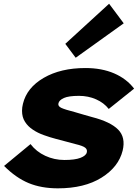

<svg xmlns="http://www.w3.org/2000/svg" viewBox="-20 -1007 749 1038"><path d="M643.1 -192.9Q621.1 -104 528.6 -46.4Q436 11.2 293 11.2Q203.1 11.2 134.5 -17.3Q65.9 -45.9 2 -109.9L145 -228Q176.3 -187 224.9 -164.6Q273.4 -142.1 328.1 -142.1Q385.3 -142.1 415.3 -153.8Q445.3 -165.5 449.2 -183.1Q453.1 -197.8 441.2 -208Q429.2 -218.3 388.2 -228Q383.3 -229 336.9 -241.7Q290.5 -254.4 283.2 -255.9Q265.1 -260.7 250 -265.4Q234.9 -270 217.3 -276.4Q199.7 -282.7 185.8 -289.6Q171.9 -296.4 158 -305.7Q144 -314.9 133.8 -325.2Q123.5 -335.4 115.2 -348.4Q106.9 -361.3 103 -376Q99.1 -390.6 99.1 -408.4Q99.1 -426.3 104 -445.8Q125 -533.2 216.6 -586.2Q308.1 -639.2 441.9 -639.2Q529.8 -639.2 596.9 -610.4Q664.1 -581.5 705.1 -527.8L567.9 -418Q542 -451.2 499.5 -470Q457 -488.8 407.2 -488.8Q351.1 -488.8 325.2 -477.1Q299.3 -465.3 295.9 -448.2Q292 -433.1 311.5 -423.8Q331.1 -414.6 384.8 -400.9Q392.1 -398.4 433.3 -386.7Q474.6 -375 478 -374Q577.1 -348.6 618.7 -306.4Q660.2 -264.2 643.1 -192.9ZM569.8 -986.8 648.9 -880.9 389.2 -694.8 333 -770Z"/></svg>

Font: Sinkin Sans 800 Black Italic
Style: Regular
Weight: 900
Italic angle: -112°
Designer: Keith Bates
Foundry: K-Type
Version: Sinkin Sans (version 1.0)  by Keith Bates   •   © 2014   www